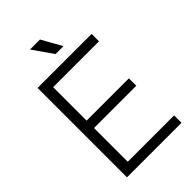

<svg xmlns="http://www.w3.org/2000/svg" viewBox="-260 -971 1063 1063"><g transform="rotate(-45 271.5 -440.0)"><path d="M74 0V-700H497V-642H138V-380H469V-322H138V-58H501V0ZM277 -762 195 -880H273L339 -762Z"/></g></svg>

Font: Space Grotesk Frontify Light
Style: Regular
Weight: 300
Designer: Florian Karsten
Version: Version 2.000